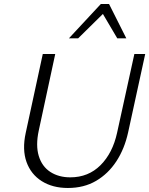

<svg xmlns="http://www.w3.org/2000/svg" viewBox="-20 -927 743 956"><path d="M318 9Q242 9 188 -25Q134 -59 112 -120.5Q90 -182 108 -265L193 -658H255L173 -277Q157 -203 173 -150.5Q189 -98 230.5 -71Q272 -44 330 -44Q420 -44 480.5 -104.5Q541 -165 563 -266L649 -658H703L618 -268Q600 -186 559.5 -124Q519 -62 458.5 -26.5Q398 9 318 9ZM323 -736 482 -907H523L506 -871L369 -736ZM564 -736 485 -870 482 -907H523L609 -736Z"/></svg>

Font: Ysabeau Infant Light
Style: Italic
Weight: 300
Italic angle: -12°
Designer: Christian Thalmann (Catharsis Fonts)
Version: Version 2.001;gftools[0.9.30]; featfreeze: ss01,ss02,lnum